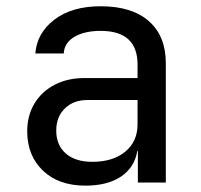

<svg xmlns="http://www.w3.org/2000/svg" viewBox="-20 -580 639 610"><path d="M251.5 9.8Q166.5 9.8 116.7 -37.6Q66.9 -85 66.4 -162.1Q66.4 -212.9 89.4 -251Q112.3 -289.1 153.3 -310.5Q194.3 -332 247.6 -332H417V-375Q417 -481.9 299.8 -481.9Q248.5 -481.9 216.3 -462.9Q184.1 -443.8 182.6 -410.2H92.3Q97.2 -475.1 152.8 -517.6Q208.5 -560.1 299.8 -560.1Q399.9 -560.1 453.6 -512.2Q507.3 -464.4 506.8 -377.9V0H418V-100.1H416Q408.2 -49.3 365.2 -19.5Q321.8 9.8 251.5 9.8ZM273.4 -65.9Q338.9 -65.9 377.9 -98.1Q417 -130.4 417 -185.1V-262.2H257.3Q213.4 -262.2 186 -235.4Q158.7 -209 158.7 -165Q158.7 -119.1 189 -92.3Q219.2 -65.9 273.4 -65.9Z"/></svg>

Font: UDEV Gothic 35
Style: Regular
Weight: 400
Version: v2.1.0; ttfautohint (v1.8.4.7-5d5b-dirty) -l 6 -r 45 -G 200 